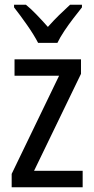

<svg xmlns="http://www.w3.org/2000/svg" viewBox="-20 -852 393 806"><path d="M327 -66H29V-122L228 -534H41V-603H320V-542L123 -135H327ZM140 -672Q123 -705 94 -746.5Q65 -788 39 -821V-832H89Q110 -815 134 -790Q158 -765 181 -739Q207 -768 227.5 -788Q248 -808 274 -832H324V-821Q308 -801 288 -775Q268 -749 250 -722Q232 -695 221 -672Z"/></svg>

Font: Noto Sans Malayalam UI Condensed
Style: Regular
Weight: 400
Width: 3
Designer: Jelle Bosma - Monotype Design Team
Foundry: Monotype Imaging Inc.
Version: Version 2.104; ttfautohint (v1.8.4.7-5d5b)